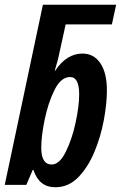

<svg xmlns="http://www.w3.org/2000/svg" viewBox="-27 -780 510 810"><path d="M424 -399Q424 -472 396.5 -513Q369 -554 321 -554Q254 -554 206 -482H204Q219 -531 223 -554L250 -677H445L463 -760H154L-7 0H84L111 -63H114Q138 10 206 10Q262 10 303 -32Q344 -74 371 -138.5Q398 -203 411 -273Q424 -343 424 -399ZM147 -157Q147 -205 161.5 -275.5Q176 -346 203 -400.5Q230 -455 269 -455Q307 -455 307 -382Q307 -333 292 -263Q277 -193 250.5 -139.5Q224 -86 191 -86Q147 -86 147 -157Z"/></svg>

Font: Noto Sans Display Condensed
Style: Bold Italic
Weight: 700
Width: 3
Designer: Monotype Design team
Foundry: Monotype Imaging Inc.
Version: 1.000